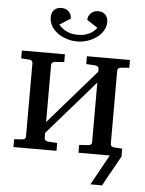

<svg xmlns="http://www.w3.org/2000/svg" viewBox="-58 -756 720 955"><g transform="rotate(5 302.0 -279.0)"><path d="M356.9 0V-39.1L402.8 -42Q412.1 -43 416 -47.6Q419.9 -52.2 419.9 -57.1V-356L183.1 -84V-57.1Q183.1 -52.2 187.5 -47.6Q191.9 -43 200.2 -42L247.1 -39.1V0H32.2V-39.1L74.2 -42Q82.5 -43 86.2 -47.6Q89.8 -52.2 89.8 -57.1V-424.8Q89.8 -429.7 86.2 -434.3Q82.5 -439 74.2 -439.9L32.2 -442.9V-481.9H247.1V-442.9L200.2 -439.9Q191.9 -439 187.5 -434.3Q183.1 -429.7 183.1 -424.8V-138.2L419.9 -410.2V-424.8Q419.9 -429.7 416 -434.3Q412.1 -439 402.8 -439.9L356.9 -442.9V-481.9H571.8V-442.9L529.8 -439.9Q521.5 -439 517.3 -434.3Q513.2 -429.7 513.2 -424.8V-57.1Q513.2 -52.2 517.3 -47.6Q521.5 -43 529.8 -42L571.8 -39.1V0Q548.3 42.5 529.8 75.7Q521.5 89.8 514.2 103L501 127.4Q494.1 140.1 488.3 151.4Q488.3 151.9 479.2 151.6Q470.2 151.4 459 151.4H429.7L513.2 0ZM442.9 -660.2Q442.9 -636.7 430.7 -616.7Q418.5 -596.7 398.4 -582Q378.4 -567.4 353.3 -559.1Q328.1 -550.8 301.8 -550.8Q275.9 -550.8 250.5 -558.6Q225.1 -566.4 205.1 -580.6Q185.1 -594.7 172.9 -614.7Q160.6 -634.8 160.6 -659.2Q160.6 -683.1 173.8 -696.5Q187 -710 210.4 -710Q233.4 -710 247.1 -695.8Q260.7 -681.6 260.7 -661.1L206.5 -627Q210 -623 217 -615.7Q224.1 -608.4 235.8 -601.3Q247.6 -594.2 263.7 -589.1Q279.8 -584 301.8 -584Q324.7 -584 341.1 -589.1Q357.4 -594.2 368.7 -601.3Q379.9 -608.4 386.5 -615.7Q393.1 -623 396.5 -627L342.8 -662.1Q342.8 -671.4 346.4 -680.2Q350.1 -689 356.7 -695.6Q363.3 -702.1 372.3 -706.1Q381.3 -710 392.6 -710Q417.5 -710 430.2 -695.6Q442.9 -681.2 442.9 -660.2Z"/></g></svg>

Font: Charis SIL
Style: Regular
Weight: 400
Foundry: SIL International
Version: Version 4.112